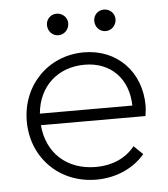

<svg xmlns="http://www.w3.org/2000/svg" viewBox="-49 -674 637 728"><g transform="rotate(-5 270.0 -310.0)"><path d="M289 10C364 10 431 -20 474 -71L440 -104C405 -60 352 -38 292 -38C181 -38 106 -107 97 -214H495C498 -232 499 -245 499 -253C499 -383 409 -475 283 -475C147 -475 45 -370 45 -233C45 -94 149 10 289 10ZM97 -258C106 -360 178 -428 282 -428C382 -428 447 -360 449 -258ZM153 -590C153 -567 170 -548 193 -548C216 -548 234 -567 234 -590C234 -612 216 -630 193 -630C170 -630 153 -612 153 -590ZM333 -590C333 -567 350 -548 373 -548C396 -548 414 -567 414 -590C414 -612 396 -630 373 -630C350 -630 333 -612 333 -590Z"/></g></svg>

Font: MV Cash ExtraLight
Style: Regular
Weight: 200
Designer: Rodrigo Fuenzalida
Foundry: fragTYPE
Version: Version 1.100;Glyphs 3.1.2 (3151)